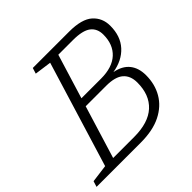

<svg xmlns="http://www.w3.org/2000/svg" viewBox="-201 -879 1051 1051"><g transform="rotate(-45 325.0 -353.5)"><path d="M276 -660 178 -673.5 188.5 -707H470Q567.5 -707 609.8 -669Q652 -631 652 -570.5Q652 -490 607 -440.8Q562 -391.5 484.5 -379Q542 -368 570.5 -332.5Q599 -297 599 -240.5Q599 -171 567.5 -116.8Q536 -62.5 473.5 -31.2Q411 0 317.5 0H-25L-14.5 -33.5L88.5 -47ZM452 -659.5H338.5L259.5 -401.5H411.5Q498.5 -401.5 544.8 -444.2Q591 -487 591 -563Q591 -610 558.8 -634.8Q526.5 -659.5 452 -659.5ZM403.5 -354H245L151 -47.5H313.5Q424 -47.5 480.5 -99.2Q537 -151 537 -246Q537 -298.5 505.2 -326.2Q473.5 -354 403.5 -354Z"/></g></svg>

Font: Newsreader Caption Light
Style: Italic
Weight: 300
Italic angle: -17°
Designer: Hugues Gentile
Foundry: Production Type
Version: Version 1.001